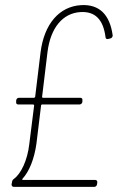

<svg xmlns="http://www.w3.org/2000/svg" viewBox="-20 -728 459 748"><path d="M68 -32C94 -60 114 -110 122 -169L140 -317C140 -319 142 -321 144 -321H290C295 -321 300 -325 301 -331V-337C302 -343 299 -347 293 -347H147C145 -347 144 -349 144 -351L165 -525C177 -621 225 -677 294 -681C350 -684 382 -653 391 -584C391 -577 396 -575 401 -576L409 -578C415 -579 419 -584 419 -590C408 -671 367 -712 296 -708C211 -703 152 -635 138 -524L117 -351C117 -349 114 -347 112 -347H54C48 -347 44 -343 43 -337V-331C42 -325 45 -321 51 -321H109C111 -321 113 -319 113 -317L94 -166C87 -104 62 -51 34 -31C30 -28 27 -24 27 -19L25 -10C25 -4 28 0 34 0H347C353 0 357 -4 358 -10L359 -17C360 -23 356 -27 351 -27H69C66 -27 66 -29 68 -32Z"/></svg>

Font: Barlow Condensed Thin
Style: Italic
Weight: 250
Width: 3
Italic angle: -7°
Designer: Jeremy Tribby
Foundry: Tribby Type
Version: Version 1.422;hotconv 1.0.109;makeotfexe 2.5.65596